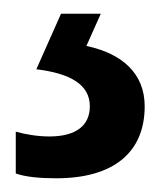

<svg xmlns="http://www.w3.org/2000/svg" viewBox="-20 -20 240 280"><path d="M191 135C191 87 158 58 106 47L127 0H69L33 81C82 87 111 103 111 135C111 163 91 179 52 179C35 179 17 176 3 172V233C17 238 38 240 62 240C146 240 191 202 191 135Z"/></svg>

Font: Noto Sans Arabic Cond Med
Style: Regular
Weight: 500
Width: 3
Designer: Monotype Design Team, Nadine Chahine, Nizar Qandah and Khaled Hosny
Foundry: Monotype Imaging Inc.
Version: Version 2.012